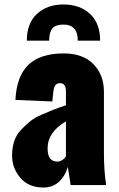

<svg xmlns="http://www.w3.org/2000/svg" viewBox="-20 -828 531 859"><path d="M100 -646Q100 -724 145.5 -766Q191 -808 264 -808Q337 -808 382.5 -766Q428 -724 428 -646H328Q328 -718 264 -718Q229 -718 214.5 -701Q200 -684 200 -646ZM174 11Q108 11 71 -32.5Q34 -76 34 -132Q34 -167 43.5 -196Q53 -225 74 -247Q95 -269 114.5 -285Q134 -301 167.5 -315.5Q201 -330 220 -337.5Q239 -345 275 -357V-420Q275 -456 248 -456Q223 -456 219 -420L214 -374L49 -381Q54 -487 107 -538Q160 -589 265 -589Q351 -589 398 -541Q445 -493 445 -417V-146Q445 -62 455 0H296Q284 -80 283 -81Q272 -41 244 -15Q216 11 174 11ZM236 -105Q258 -105 275 -128V-285Q193 -237 193 -164Q193 -105 236 -105Z"/></svg>

Font: Oswald Heavy
Style: Regular
Weight: 400
Designer: Vernon Adams
Foundry: Vernon Adams
Version: Version 4.101